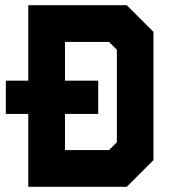

<svg xmlns="http://www.w3.org/2000/svg" viewBox="-20 -720 652 740"><path d="M89 0V-281H2.5V-409H89V-700H468.5L571.5 -597V-103L468.5 0ZM160.5 -71H434.5L499 -138V-561L434.5 -629.5H160.5V-343.5H72.5H160.5ZM160.5 -71V-343.5H294.5H160.5V-629.5H434.5L499 -561V-138L434.5 -71ZM230.5 -141.5H400L430.5 -172V-528L400 -558.5H230.5V-409H358.5V-281H230.5Z"/></svg>

Font: Tourney Black
Style: Regular
Weight: 900
Version: Version 1.015